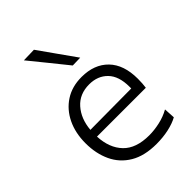

<svg xmlns="http://www.w3.org/2000/svg" viewBox="-230 -878 987 987"><g transform="rotate(-45 264.0 -384.0)"><path d="M310 10Q223 10 166.2 -23.8Q109.5 -57.5 81.8 -116.5Q54 -175.5 54 -251Q54 -325.5 81.8 -383Q109.5 -440.5 160.2 -473.5Q211 -506.5 280.5 -506.5Q372.5 -506.5 425.8 -451.8Q479 -397 479 -295.5Q479 -259.5 475 -233.5H120Q124 -147.5 171.8 -97.8Q219.5 -48 315 -48Q351.5 -48 391.2 -56.8Q431 -65.5 466 -85L469.5 -24.5Q441 -8.5 399.2 0.8Q357.5 10 310 10ZM281.5 -452Q211 -452 169 -404.5Q127 -357 120.5 -282L419.5 -284Q419.5 -290 419.5 -296.5Q419.5 -374 381.2 -413Q343 -452 281.5 -452ZM290.5 -580Q251 -629 211.5 -678Q172 -727 131.5 -776.5L206.5 -778.5Q241.5 -729.5 276 -680.2Q310.5 -631 346 -581.5Z"/></g></svg>

Font: Commissioner Light
Style: Regular
Weight: 300
Designer: Kostas Bartsokas
Foundry: Kostas Bartsokas
Version: Version 1.000; ttfautohint (v1.8.3)